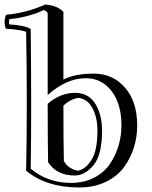

<svg xmlns="http://www.w3.org/2000/svg" viewBox="-24 -786 663 840"><path d="M304.2 -379.9Q362.3 -379.9 392.3 -333Q422.4 -286.1 422.4 -213.9Q422.4 -107.9 384.8 -63Q347.2 -18.1 303.2 -18.1Q224.6 -18.1 186.5 -76.2Q184.6 -173.8 184.6 -332Q240.2 -379.9 304.2 -379.9ZM16.6 -702.1Q14.2 -687 16.6 -679.2Q82.5 -675.8 110.4 -659.2Q114.3 -294.9 110.4 -47.9Q184.6 14.2 286.6 14.2Q344.2 14.2 388.4 -9Q432.6 -32.2 457.5 -69.6Q482.4 -106.9 494.9 -149.4Q507.3 -191.9 507.3 -236.8Q507.3 -332 463.9 -387.9Q420.4 -443.8 351.6 -443.8Q266.6 -443.8 184.6 -370.1V-729Q180.2 -736.8 167.5 -742.2Q102.5 -710.9 16.6 -702.1ZM174.3 -766.1Q227.5 -762.2 253.4 -733.9V-438Q304.2 -463.9 386.2 -463.9Q470.2 -463.9 523.2 -402.3Q576.2 -340.8 576.2 -236.8Q576.2 -188 562.3 -142.1Q548.3 -96.2 519.3 -55.7Q490.2 -15.1 439.2 9.5Q388.2 34.2 321.3 34.2Q179.2 34.2 90.3 -39.1Q96.2 -336.9 90.3 -647Q58.6 -657.2 1.5 -660.2Q-9.8 -691.9 2.4 -721.2Q89.4 -729 174.3 -766.1ZM402.3 -213.9Q402.3 -271 381.3 -311.5Q360.4 -352.1 319.3 -357.9Q285.2 -353 253.4 -324.2Q253.4 -176.8 255.4 -81.1Q277.3 -44.9 318.4 -39.1Q352.5 -46.9 377.4 -88.4Q402.3 -129.9 402.3 -213.9Z"/></svg>

Font: Jacques Francois Shadow
Style: Regular
Weight: 400
Designer: Alexei Vanyashin, Nikita Kanarev (i@xarsok.ru)
Foundry: Cyreal (www.cyreal.org)
Version: Version 1.003